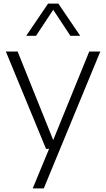

<svg xmlns="http://www.w3.org/2000/svg" viewBox="-20 -828 590 1068"><path d="M236 0 12.5 -541.5H78L276 -49L476.5 -541.5H538L223.5 220H162L253 0ZM126 -629 247.5 -808H304.5L426 -629H371.5L276 -773.5L180.5 -629Z"/></svg>

Font: Encode Sans SmExp Lt
Style: Regular
Weight: 300
Width: 6
Designer: Multiple Designers
Foundry: Impallari Type
Version: Version 3.002; ttfautohint (v1.8.3) -l 8 -r 50 -G 200 -x 14 